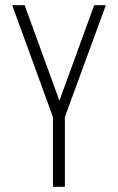

<svg xmlns="http://www.w3.org/2000/svg" viewBox="-20 -720 455 740"><path d="M184 -269 27 -700H75L209 -332L343 -700H388L230 -269V0H184Z"/></svg>

Font: Bebas Neue Book
Style: Regular
Weight: 300
Designer: Ryoichi Tsunekawa
Foundry: Ryoichi Tsunekawa
Version: Version 1.003;PS 001.003;hotconv 1.0.88;makeotf.lib2.5.64775